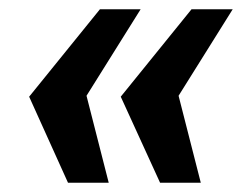

<svg xmlns="http://www.w3.org/2000/svg" viewBox="-20 -525 535 415"><path d="M326 -130 241 -316 394 -505H483L366 -318L414 -130ZM127 -130 43 -316 196 -505H284L167 -318L215 -130Z"/></svg>

Font: Sansita Swashed Light
Style: Regular
Weight: 400
Version: Version 1.003